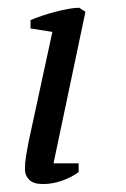

<svg xmlns="http://www.w3.org/2000/svg" viewBox="-20 -460 318 485"><path d="M57.1 -388.2V-409.2Q69.8 -414.6 86.4 -420.2Q103 -425.8 119.9 -430.2Q136.7 -434.6 152.6 -437.5Q168.5 -440.4 180.2 -440.4L195.8 -430.2L115.2 -47.4H178.7V-25.4Q160.2 -11.7 136.2 -3.4Q112.3 4.9 88.9 4.9Q64 4.9 53.5 -6.1Q43 -17.1 43 -31.7Q43 -49.3 45.7 -65.7Q48.3 -82 52.2 -101.6L112.3 -379.4Z"/></svg>

Font: PT Astra Serif
Style: Italic
Weight: 400
Italic angle: -16°
Designer: A.Korolkova, I. Chaeva
Foundry: ParaType Ltd
Version: Version 1.001